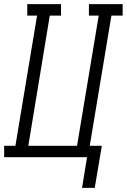

<svg xmlns="http://www.w3.org/2000/svg" viewBox="-50 -755 609 922"><path d="M344 147 368 0H-30V-55H24L128 -680H81V-735H243V-680H189L86 -55H320L424 -680H377V-735H539V-680H485L381 -55H439L405 147Z"/></svg>

Font: Iosevka Slab Light
Style: Italic
Weight: 300
Italic angle: -9°
Monospace: yes
Designer: Belleve Invis
Foundry: Belleve Invis
Version: Version 11.1.1; ttfautohint (v1.8.3)